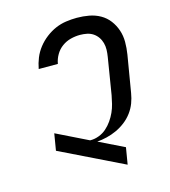

<svg xmlns="http://www.w3.org/2000/svg" viewBox="-111 -832 823 930"><g transform="rotate(-15 300.0 -367.5)"><path d="M414 8 96 -147 110 -231 269 -153H273Q293 -153 314 -161Q335 -169 351.5 -183.5Q368 -198 381 -216.5Q394 -235 403 -255Q412 -275 417 -295.5Q422 -316 426 -337L456 -521Q459 -539 459.5 -556.5Q460 -574 455.5 -590.5Q451 -607 441.5 -620.5Q432 -634 418.5 -643Q405 -652 388 -655.5Q371 -659 353 -659Q330 -659 306.5 -653Q283 -647 263 -632.5Q243 -618 230.5 -596.5Q218 -575 214 -552V-551H118V-552Q123 -579 133.5 -605Q144 -631 162 -654Q180 -677 203.5 -695Q227 -713 252.5 -724Q278 -735 305.5 -739Q333 -743 360 -743Q391 -743 421 -737.5Q451 -732 476.5 -717.5Q502 -703 519.5 -680Q537 -657 546.5 -629Q556 -601 556 -570Q556 -539 551 -508L520 -323Q516 -298 507 -274Q498 -250 482 -228.5Q466 -207 444.5 -190.5Q423 -174 399 -163Q375 -152 350 -146Q325 -140 301 -138L428 -76Z"/></g></svg>

Font: Iosevka Medium Extended
Style: Italic
Weight: 500
Width: 7
Italic angle: -9°
Monospace: yes
Designer: Belleve Invis
Foundry: Belleve Invis
Version: Version 32.5.0; ttfautohint (v1.8.4)